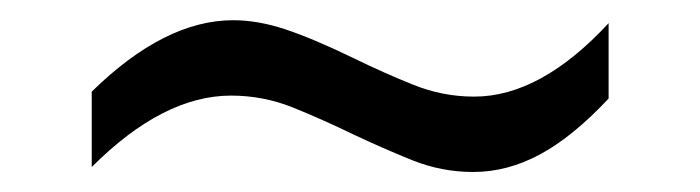

<svg xmlns="http://www.w3.org/2000/svg" viewBox="-20 -389 689 189"><path d="M579.1 -292Q543.9 -254.4 511.7 -237.1Q479.5 -219.7 445.8 -219.7Q414.6 -219.7 385.5 -231.4Q356.4 -243.2 327.6 -256.8Q298.3 -271 268.8 -283Q239.3 -294.9 207.5 -294.9Q140.6 -294.9 70.3 -224.6V-298.8Q142.1 -369.1 209.5 -369.1Q233.9 -369.1 261 -360.1Q288.1 -351.1 328.6 -331.5Q357.4 -317.4 386.5 -305.7Q415.5 -293.9 446.8 -293.9Q512.2 -293.9 579.1 -366.2Z"/></svg>

Font: Kumbh Sans Medium
Style: Regular
Weight: 500
Version: Version 1.005